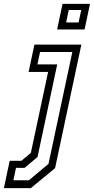

<svg xmlns="http://www.w3.org/2000/svg" viewBox="-111 -770 484 990"><path d="M183.5 -618 211.5 -750H353L325 -618ZM230 -654H294L308 -718.5H243.5ZM-91 200 -61 59H-0.5L48 18.5L137 -399H36.5L66.5 -540H308.5L173 97L48 200ZM-42 159.5H38L139 75L262 -502H95.5L82 -438H184L82.5 39.5L15.5 95.5H-28.5Z"/></svg>

Font: Tourney Condensed Regular
Style: Italic
Weight: 400
Width: 3
Italic angle: -12°
Designer: Tyler Finck
Foundry: Etcetera Type Co
Version: Version 1.010; ttfautohint (v1.8.3)